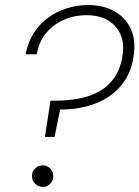

<svg xmlns="http://www.w3.org/2000/svg" viewBox="-20 -732 550 757"><path d="M157 -192 179 -335H196Q246 -335 291.5 -343.5Q337 -352 373.5 -373Q410 -394 433.5 -430Q457 -466 464 -520Q470 -566 453.5 -600Q437 -634 403.5 -653Q370 -672 321 -672Q271 -672 229.5 -653Q188 -634 160.5 -600Q133 -566 125 -518H81Q93 -580 128.5 -623Q164 -666 216.5 -689Q269 -712 328 -712Q388 -712 430.5 -688Q473 -664 494 -621.5Q515 -579 508 -522Q501 -449 461 -399Q421 -349 358 -324.5Q295 -300 217 -300L195 -192ZM149 5Q131 5 118.5 -7.5Q106 -20 106 -38Q106 -56 118.5 -68Q131 -80 149 -80Q166 -80 178 -67.5Q190 -55 190 -37Q190 -20 178 -7.5Q166 5 149 5Z"/></svg>

Font: DM Sans ExtraLight
Style: Italic
Weight: 250
Italic angle: -10°
Designer: Colophon Foundry, Jonny Pinhorn
Foundry: Colophon Foundry
Version: Version 4.004;gftools[0.9.30]